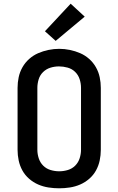

<svg xmlns="http://www.w3.org/2000/svg" viewBox="-20 -1010 640 1038"><path d="M300 8Q271 8 242 3.5Q213 -1 186.5 -12.5Q160 -24 137.5 -43.5Q115 -63 101 -88.5Q87 -114 81 -142.5Q75 -171 75 -200V-535Q75 -564 81 -592.5Q87 -621 101.5 -646.5Q116 -672 138 -691.5Q160 -711 186.5 -722.5Q213 -734 242 -740Q271 -746 300 -746Q329 -746 358 -740Q387 -734 413.5 -722.5Q440 -711 462 -691.5Q484 -672 498.5 -646.5Q513 -621 519 -592.5Q525 -564 525 -535V-200Q525 -171 519 -142.5Q513 -114 499 -88.5Q485 -63 462.5 -43.5Q440 -24 413.5 -12.5Q387 -1 358 3.5Q329 8 300 8ZM300 -84Q324 -84 347 -91Q370 -98 386.5 -114.5Q403 -131 410.5 -154Q418 -177 418 -200V-535Q418 -559 410.5 -582Q403 -605 386 -621.5Q369 -638 345.5 -644.5Q322 -651 299 -651Q275 -651 252.5 -644Q230 -637 213 -620.5Q196 -604 189 -581Q182 -558 182 -535V-200Q182 -177 189.5 -154Q197 -131 213.5 -114.5Q230 -98 253 -91Q276 -84 300 -84ZM281 -789 223 -841 362 -990 438 -920Z"/></svg>

Font: Iosevka Curly SmBdEx
Style: Regular
Weight: 600
Width: 7
Monospace: yes
Designer: Belleve Invis
Foundry: Belleve Invis
Version: Version 11.1.0; ttfautohint (v1.8.3)